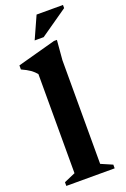

<svg xmlns="http://www.w3.org/2000/svg" viewBox="-166 -921 641 974"><g transform="rotate(-20 155.0 -434.0)"><path d="M213 -46.5 274.5 -20V0H13.5V-20L74.5 -46.5V-581.5Q62.5 -596.5 45.2 -608.8Q28 -621 -1 -634V-656L206 -712.5H222L213 -606ZM115 -748.5 169 -868.5H311.5V-851.5L163.5 -748.5Z"/></g></svg>

Font: Newsreader 16pt
Style: Bold
Weight: 700
Designer: Hugues Gentile
Foundry: Production Type
Version: Version 1.003; ttfautohint (v1.8.3)